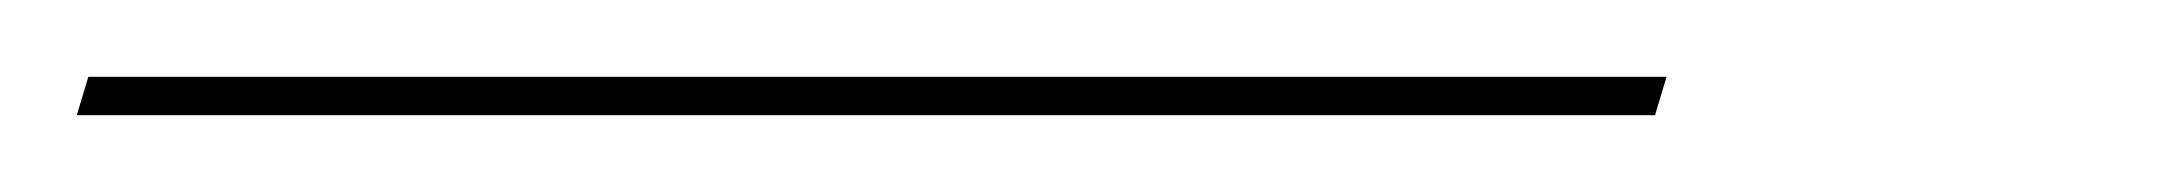

<svg xmlns="http://www.w3.org/2000/svg" viewBox="-38 80 568 50"><path d="M-15 100H396L393 110H-18Z"/></svg>

Font: Ysabeau Hairline
Style: Italic
Weight: 100
Italic angle: -12°
Designer: Christian Thalmann (Catharsis Fonts)
Version: Version 0.003